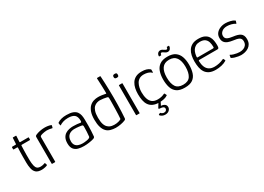

<svg xmlns="http://www.w3.org/2000/svg" viewBox="-13 -1558 3574 2603"><g transform="rotate(-30 1774.0 -257.0)"><path d="M220 0Q159 0 130 -26Q101 -52 92 -99Q83 -142 83 -189Q83 -236 83 -286Q83 -321 84 -354Q85 -387 87 -421Q87 -430 78 -430H25Q23 -430 21 -432Q19 -434 19 -437V-465Q19 -468 21 -470Q23 -472 26 -472H79Q84 -472 86 -474Q88 -476 88 -482L93 -570Q93 -576 98 -576H141Q144 -576 146 -574.5Q148 -573 148 -570L143 -483Q142 -477 144 -474.5Q146 -472 151 -472H277Q281 -472 282 -470.5Q283 -469 283 -465V-437Q283 -435 281.5 -432.5Q280 -430 276 -430H150Q147 -430 144.5 -428Q142 -426 142 -420Q141 -386 139.5 -351Q138 -316 138 -280Q138 -239 138.5 -194.5Q139 -150 148 -108Q155 -77 172.5 -61Q190 -45 230 -45Q245 -45 260 -48.5Q275 -52 289 -57Q295 -61 297 -60Q299 -59 301 -54L309 -28Q312 -24 309 -21Q306 -18 298 -14Q287 -10 271.5 -6.5Q256 -3 241.5 -1.5Q227 0 220 0Z M531 -477Q588 -477 628 -462Q632 -461 634.5 -459Q637 -457 636 -453L628 -422Q627 -418 624.5 -417Q622 -416 618 -418Q601 -423 580 -426Q559 -429 538 -429Q522 -429 503.5 -425.5Q485 -422 469 -418.5Q453 -415 446 -411Q441 -408 435 -403.5Q429 -399 429 -385V-8Q429 -3 427.5 -1.5Q426 0 422 0H380Q377 0 375.5 -1.5Q374 -3 374 -7V-419Q374 -433 378 -438Q382 -443 390 -447Q419 -461 458.5 -469Q498 -477 531 -477Z M874 8Q826 8 785.5 -3Q745 -14 720.5 -45.5Q696 -77 696 -136Q696 -186 712.5 -218.5Q729 -251 756 -268.5Q783 -286 815 -293Q847 -300 877 -300Q909 -300 941 -297Q973 -294 991 -290Q1006 -287 1006 -312Q1006 -378 974.5 -405Q943 -432 874 -432Q834 -432 800.5 -422Q767 -412 745 -397Q741 -394 738 -394.5Q735 -395 735 -399L730 -431Q729 -436 730.5 -437.5Q732 -439 735 -441Q758 -458 793.5 -467.5Q829 -477 874 -477Q938 -477 975 -462.5Q1012 -448 1030.5 -423Q1049 -398 1055.5 -365.5Q1062 -333 1062 -297Q1063 -246 1062.5 -203.5Q1062 -161 1060 -120.5Q1058 -80 1054 -37Q1053 -31 1048.5 -25.5Q1044 -20 1029 -14Q1015 -9 995.5 -5Q976 -1 955 2Q934 5 913.5 6.5Q893 8 874 8ZM878 -33Q888 -33 906.5 -34.5Q925 -36 945 -39.5Q965 -43 980 -50Q995 -57 997 -68Q1001 -99 1003 -142.5Q1005 -186 1005 -223Q1005 -244 990 -248Q975 -251 943 -255Q911 -259 872 -259Q855 -259 834 -254Q813 -249 794 -236Q775 -223 763 -199Q751 -175 751 -136Q751 -99 767.5 -76Q784 -53 813 -43Q842 -33 878 -33Z M1173 -230Q1173 -306 1191 -353.5Q1209 -401 1237.5 -427Q1266 -453 1300.5 -463Q1335 -473 1368 -473Q1398 -473 1425.5 -469Q1453 -465 1471 -461Q1483 -457 1487.5 -457.5Q1492 -458 1492 -467Q1492 -485 1491.5 -511.5Q1491 -538 1490 -568Q1489 -598 1487.5 -626Q1486 -654 1485.5 -673Q1485 -692 1484 -695Q1484 -701 1486 -702.5Q1488 -704 1491 -704H1533Q1536 -704 1538 -703Q1540 -702 1540 -698Q1543 -646 1545.5 -590.5Q1548 -535 1549 -477.5Q1550 -420 1550.5 -362.5Q1551 -305 1549.5 -249Q1548 -193 1546 -140.5Q1544 -88 1540 -40Q1539 -34 1536 -29Q1533 -24 1520 -18Q1494 -7 1454 1Q1414 9 1371 9Q1330 8 1293 -2.5Q1256 -13 1232 -37Q1203 -65 1188 -113.5Q1173 -162 1173 -230ZM1229 -230Q1229 -164 1243 -124.5Q1257 -85 1282 -67Q1304 -47 1338.5 -40.5Q1373 -34 1409 -38.5Q1445 -43 1471 -55Q1477 -58 1481 -61Q1485 -64 1485 -69Q1487 -95 1489 -131Q1491 -167 1491.5 -206.5Q1492 -246 1493 -282.5Q1494 -319 1494 -347Q1494 -375 1493 -387Q1493 -397 1488.5 -401.5Q1484 -406 1478 -408Q1453 -414 1422 -418.5Q1391 -423 1369 -423Q1348 -423 1323.5 -416Q1299 -409 1277.5 -390Q1256 -371 1242.5 -332Q1229 -293 1229 -230Z M1754 -603Q1754 -587 1748.5 -579.5Q1743 -572 1722 -572Q1702 -572 1695 -579.5Q1688 -587 1688 -603Q1688 -617 1695 -625Q1702 -633 1722 -633Q1744 -633 1749 -625Q1754 -617 1754 -603ZM1750 -6Q1750 0 1745 0H1700Q1694 0 1694 -6V-466Q1694 -472 1700 -472H1745Q1750 -472 1750 -466Z M2055 6Q1996 6 1957 -12.5Q1918 -31 1896.5 -63.5Q1875 -96 1866.5 -140Q1858 -184 1858 -235Q1858 -282 1867 -325Q1876 -368 1898 -403Q1920 -438 1958 -458Q1996 -478 2054 -478Q2095 -478 2125 -469Q2155 -460 2175 -443Q2180 -439 2181 -437Q2182 -435 2182 -429V-394Q2182 -388 2178.5 -388Q2175 -388 2171 -391Q2153 -411 2121.5 -420Q2090 -429 2058 -429Q2016 -429 1988 -412Q1960 -395 1944 -366Q1928 -337 1920.5 -302.5Q1913 -268 1913 -234Q1913 -176 1927 -132Q1941 -88 1972.5 -64Q2004 -40 2057 -40Q2090 -40 2116 -46.5Q2142 -53 2164 -64Q2172 -68 2176 -61L2188 -36Q2191 -32 2189.5 -29.5Q2188 -27 2184 -25Q2161 -9 2127.5 -1.5Q2094 6 2055 6ZM2127 120Q2127 147 2104.5 168.5Q2082 190 2041 190Q2017 190 1997 180Q1977 170 1966 157Q1963 153 1964 149Q1965 145 1967 144L1985 135Q1990 132 1991.5 132.5Q1993 133 1995 136Q2001 144 2014.5 151Q2028 158 2040 158Q2063 158 2074.5 146Q2086 134 2086 120Q2086 102 2074 94Q2062 86 2044 83Q2026 80 2009 79Q2004 78 2002 74Q2000 70 2003 64L2039 5Q2042 0 2045 -1Q2048 -2 2051 -2H2069Q2078 -2 2074 6L2043 68L2035 54Q2073 55 2100 70.5Q2127 86 2127 120Z M2456 6Q2376 6 2332 -25Q2288 -56 2270.5 -111Q2253 -166 2253 -237Q2253 -307 2272 -361.5Q2291 -416 2335.5 -447Q2380 -478 2456 -478Q2533 -478 2577 -447Q2621 -416 2640 -361.5Q2659 -307 2659 -237Q2659 -166 2641.5 -111Q2624 -56 2580.5 -25Q2537 6 2456 6ZM2456 -40Q2537 -40 2570 -91.5Q2603 -143 2603 -236Q2603 -329 2567.5 -379.5Q2532 -430 2456 -430Q2380 -430 2344.5 -379.5Q2309 -329 2309 -236Q2309 -142 2342 -91Q2375 -40 2456 -40ZM2366 -535Q2361 -535 2361 -540Q2361 -567 2376.5 -584Q2392 -601 2417 -601Q2431 -601 2446 -592.5Q2461 -584 2474.5 -575Q2488 -566 2497 -566Q2505 -566 2510 -573Q2515 -580 2515 -590Q2515 -596 2519 -596H2547Q2552 -596 2552 -590Q2552 -567 2537 -548.5Q2522 -530 2497 -530Q2481 -530 2465.5 -539Q2450 -548 2437.5 -557Q2425 -566 2417 -566Q2408 -566 2402.5 -558.5Q2397 -551 2397 -540Q2397 -535 2393 -535Z M2743 -237Q2743 -284 2752 -327Q2761 -370 2783 -404Q2805 -438 2843 -458Q2881 -478 2939 -478Q3000 -478 3036 -460Q3072 -442 3090.5 -412.5Q3109 -383 3115 -347Q3121 -311 3121 -275Q3121 -239 3114 -231Q3107 -223 3094 -223H2809Q2807 -223 2803 -221Q2799 -219 2799 -210Q2800 -160 2815 -121Q2830 -82 2862.5 -60.5Q2895 -39 2947 -39Q2981 -39 3018.5 -47Q3056 -55 3083 -69Q3090 -73 3094.5 -73.5Q3099 -74 3102 -67L3112 -47Q3115 -43 3113.5 -40.5Q3112 -38 3108 -35Q3076 -15 3031.5 -4.5Q2987 6 2940 6Q2880 6 2841.5 -13Q2803 -32 2781.5 -65Q2760 -98 2751.5 -142Q2743 -186 2743 -237ZM3064 -284Q3064 -322 3054.5 -355.5Q3045 -389 3018 -410.5Q2991 -432 2938 -432Q2900 -432 2873.5 -417.5Q2847 -403 2831.5 -380Q2816 -357 2809 -330.5Q2802 -304 2800 -280Q2799 -271 2800.5 -267.5Q2802 -264 2811 -264H3046Q3056 -264 3060.5 -267.5Q3065 -271 3064 -284Z M3199 -73Q3200 -77 3202.5 -77Q3205 -77 3208 -74Q3224 -64 3248.5 -56.5Q3273 -49 3298 -45Q3323 -41 3341 -41Q3372 -41 3399 -51Q3426 -61 3443 -83.5Q3460 -106 3460 -141Q3460 -182 3430.5 -198.5Q3401 -215 3337 -222Q3298 -227 3265.5 -239Q3233 -251 3214 -275.5Q3195 -300 3195 -341Q3195 -386 3218.5 -415.5Q3242 -445 3280.5 -461Q3319 -477 3363 -477Q3398 -477 3438.5 -467.5Q3479 -458 3501 -441Q3504 -439 3504.5 -437.5Q3505 -436 3504 -432L3494 -400Q3492 -394 3484 -399Q3466 -413 3430.5 -422.5Q3395 -432 3363 -432Q3311 -432 3280.5 -406Q3250 -380 3250 -344Q3250 -306 3280.5 -290Q3311 -274 3364 -268Q3398 -264 3425.5 -256.5Q3453 -249 3472.5 -236Q3492 -223 3502.5 -200.5Q3513 -178 3513 -145Q3513 -102 3497.5 -73.5Q3482 -45 3455.5 -27.5Q3429 -10 3398 -2.5Q3367 5 3336 5Q3321 5 3295 1Q3269 -3 3242.5 -11Q3216 -19 3198 -30Q3194 -32 3193 -33.5Q3192 -35 3193 -39Z"/></g></svg>

Font: Glory Light
Style: Regular
Weight: 300
Version: Version 1.011